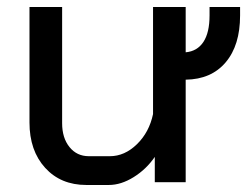

<svg xmlns="http://www.w3.org/2000/svg" viewBox="-20 -519 710 547"><path d="M664 -499V-475Q664 -390 623 -341.5Q582 -293 509 -292V0H421V-72Q397 -37 361 -14.5Q325 8 290 8H226Q153 8 108.5 -41Q64 -90 64 -170V-499H157V-168Q157 -126 178 -100Q199 -74 233 -74H293Q335 -74 370 -108Q405 -142 416 -194V-499H509V-370Q542 -373 559.5 -399.5Q577 -426 577 -475V-499Z"/></svg>

Font: Bai Jamjuree Medium
Style: Regular
Weight: 500
Version: Version 1.000; ttfautohint (v1.6)